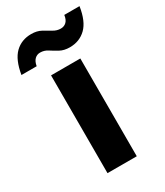

<svg xmlns="http://www.w3.org/2000/svg" viewBox="-226 -778 732 852"><g transform="rotate(-30 140.0 -352.0)"><path d="M65 0V-501H215V0ZM200 -567Q171 -567 150 -578.5Q129 -590 111.5 -601.5Q94 -613 73 -613Q57 -613 45.5 -602Q34 -591 30 -568H-48Q-36 -640 -3 -672Q30 -704 80 -704Q109 -704 130 -692.5Q151 -681 169 -670Q187 -659 207 -659Q224 -659 235.5 -670Q247 -681 250 -704H328Q317 -632 283.5 -599.5Q250 -567 200 -567Z"/></g></svg>

Font: DM Sans 17pt Black
Style: Regular
Weight: 900
Version: Version 4.004;gftools[0.9.30]